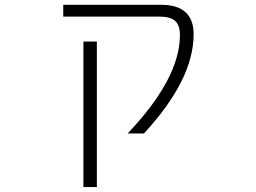

<svg xmlns="http://www.w3.org/2000/svg" viewBox="-20 -542 1040 781"><path d="M635.7 -522.5Q767.6 -522.5 767.6 -402.3Q767.6 -217.8 565.4 1H499Q711.9 -222.7 711.9 -399.4Q711.9 -439.5 692.4 -457Q672.9 -474.6 627 -474.6H237.3V-522.5ZM319.3 218.8V-373H374V218.8Z"/></svg>

Font: Gen Shin Gothic Monospace Light
Style: Regular
Weight: 300
Designer: [Source Han Sans]
Ryoko NISHIZUKA  (kana & ideographs); Paul D. Hunt (Latin, Greek & Cyrillic); Wenlong ZHANG  (bopomofo
Version: Version 1.002.20150607